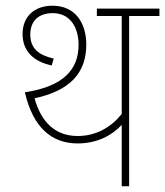

<svg xmlns="http://www.w3.org/2000/svg" viewBox="-20 -652 578 672"><path d="M432 -596H538V-622H319V-596H406V-253C369 -207 317 -176 252 -176C174 -176 124 -224 101 -308C222 -334 282 -394 282 -496C282 -572 243 -632 164 -632C98 -632 59 -592 59 -533C59 -473 98 -436 161 -423L168 -447C115 -459 86 -483 86 -531C86 -576 112 -606 165 -606C224 -606 255 -558 255 -495C255 -408 201 -349 67 -329C96 -204 162 -150 252 -150C321 -150 373 -179 406 -215V0H432Z"/></svg>

Font: Noto Sans Devanagari SemiCondensed Thin
Style: Regular
Weight: 100
Width: 4
Designer: Jelle Bosma - Monotype Design Team
Foundry: Monotype Imaging Inc.
Version: Version 2.004